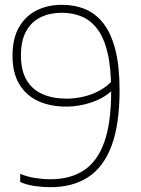

<svg xmlns="http://www.w3.org/2000/svg" viewBox="-20 -769 586 798"><path d="M237.5 -749Q291 -749 335 -730.5Q379 -712 410.8 -670.5Q442.5 -629 459.8 -560.8Q477 -492.5 477 -394Q477 -252.5 443.8 -163.5Q410.5 -74.5 346.5 -32.8Q282.5 9 189.5 9Q157.5 9 124.5 4.2Q91.5 -0.5 64 -12.5V-46.5Q92 -34.5 125.5 -29.2Q159 -24 190 -24Q272 -24 328.2 -60.8Q384.5 -97.5 413.2 -177.8Q442 -258 442 -388V-394Q442 -485.5 427.5 -547.8Q413 -610 385.8 -646.8Q358.5 -683.5 320.8 -699.8Q283 -716 237 -716Q188.5 -716 150 -697.8Q111.5 -679.5 89.2 -640.2Q67 -601 67 -539Q67 -476 90.5 -436.2Q114 -396.5 156.8 -377.8Q199.5 -359 257.5 -359Q290.5 -359 326.8 -367.2Q363 -375.5 396.2 -393.8Q429.5 -412 453 -441.5V-400Q419.5 -365 366 -345.5Q312.5 -326 255.5 -326Q188.5 -326 138.2 -349.2Q88 -372.5 60 -419.5Q32 -466.5 32 -537.5Q32 -609 59 -656Q86 -703 132.5 -726Q179 -749 237.5 -749Z"/></svg>

Font: Encode Sans SC Thin
Style: Regular
Weight: 250
Designer: Multiple Designers
Foundry: Impallari Type
Version: Version 3.002